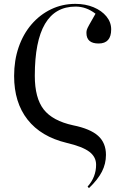

<svg xmlns="http://www.w3.org/2000/svg" viewBox="-20 -764 640 993"><path d="M440 209 433 201Q477 152 477 88Q477 47 441.5 20.5Q406 -6 325 -25Q192 -57 122.5 -145.5Q53 -234 53 -371Q53 -452 76.5 -520Q100 -588 143 -638Q186 -688 244 -716Q302 -744 370 -744Q422 -744 464 -726.5Q506 -709 530.5 -679Q555 -649 555 -612Q555 -539 490 -539Q427 -539 427 -594Q427 -602 429 -609.5Q431 -617 441 -635Q451 -653 474 -693Q426 -730 371 -730Q160 -730 160 -372Q160 -257 206 -198Q252 -139 358 -116Q447 -98 487.5 -61.5Q528 -25 528 37Q528 83 507 124Q486 165 440 209Z"/></svg>

Font: Literata 72pt
Style: Regular
Weight: 400
Designer: Latin by Veronika Burian and Jose Scaglione. Greek by Irene Vlachou. Cyrillic by Vera Evstafieva.
Foundry: TypeTogether
Version: Version 3.002